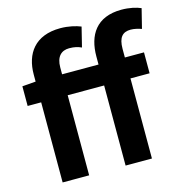

<svg xmlns="http://www.w3.org/2000/svg" viewBox="-117 -920 987 1028"><g transform="rotate(-15 377.0 -406.0)"><path d="M727 -684 754 -792C729 -803 691 -812 647 -812C507 -812 453 -722 453 -605V-560H251V-598C251 -658 280 -685 323 -685C352 -685 371 -680 391 -671L418 -780C391 -791 350 -801 305 -801C164 -801 104 -713 104 -598V-559L29 -553V-444H104V0H251V-444H453V0H599V-444H705V-560H599V-608C599 -672 623 -696 667 -696C686 -696 707 -691 727 -684Z"/></g></svg>

Font: Spoqa Han Sans Neo Bold
Style: Bold
Weight: 700
Designer: [Spoqa Han Sans Neo] Dong-huui Kim  Younghwa Kang  Yujin Lee  [Noto Sans] Ryoko NISHIZUKA  (kana & ideographs); Paul D. 
Foundry: Spoqa (http://www.spoqa-han-sans.com)
Version: Version 1.100;hotconv 1.0.109;makeotfexe 2.5.65596